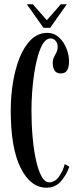

<svg xmlns="http://www.w3.org/2000/svg" viewBox="-20 -864 370 894"><path d="M196.5 10Q122.5 10 76.2 -82Q30 -174 30 -349Q30 -414.5 40.2 -478.8Q50.5 -543 71.5 -595.5Q92.5 -648 124.8 -679.5Q157 -711 200.5 -711Q231.5 -711 254 -690.5Q276.5 -670 289 -639.2Q301.5 -608.5 301.5 -578Q301.5 -522 264 -522Q243.5 -522 234.5 -535Q225.5 -548 225.5 -570.5Q225.5 -586.5 231.2 -597.8Q237 -609 242.8 -620.2Q248.5 -631.5 248.5 -647Q248.5 -664 238.5 -674.5Q228.5 -685 215.5 -685Q196 -685 181.5 -662.8Q167 -640.5 156.5 -603.5Q146 -566.5 139.2 -522.2Q132.5 -478 129.5 -433Q126.5 -388 126.5 -350Q126.5 -284 132 -223.8Q137.5 -163.5 148 -116.5Q158.5 -69.5 173.8 -42.2Q189 -15 208.5 -15Q236 -15 255 -42.2Q274 -69.5 281.5 -100L303 -88Q289 -48 263 -19Q237 10 196.5 10ZM182.5 -734.5 105 -844H133L198 -770L263 -844H291L213.5 -734.5Z"/></svg>

Font: Imbue 50pt Medium
Style: Regular
Weight: 500
Designer: Tyler Finck
Foundry: Etcetera Type Company
Version: Version 1.102; ttfautohint (v1.8.3)